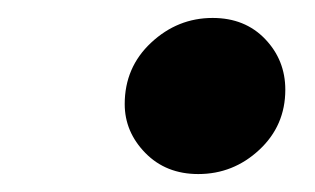

<svg xmlns="http://www.w3.org/2000/svg" viewBox="-20 -515 351 214"><path d="M201 -321Q165 -321 142 -344.5Q119 -368 119 -399Q119 -440 148.5 -467.5Q178 -495 217 -495Q253 -495 275.5 -471.5Q298 -448 298 -415Q298 -375 269 -348Q240 -321 201 -321Z"/></svg>

Font: Source Serif Pro
Style: Bold Italic
Weight: 700
Italic angle: -12°
Designer: Frank Grießhammer
Foundry: Adobe Systems Incorporated
Version: Version 3.001;hotconv 1.0.111;makeotfexe 2.5.65597